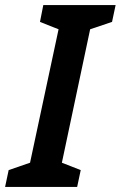

<svg xmlns="http://www.w3.org/2000/svg" viewBox="-63 -734 474 754"><path d="M-43 0H240L254 -66L180 -95L291 -619L377 -648L391 -714H107L94 -648L167 -619L55 -95L-29 -66Z"/></svg>

Font: Noto Sans ExtraCondensed
Style: Bold Italic
Weight: 700
Width: 2
Italic angle: -12°
Designer: Monotype Design Team
Foundry: Monotype Imaging Inc.
Version: Version 2.013